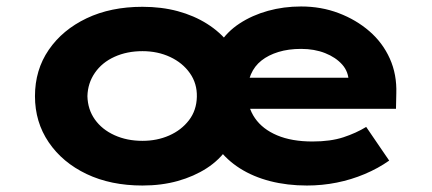

<svg xmlns="http://www.w3.org/2000/svg" viewBox="-20 -563 1334 593"><path d="M420 10Q322 10 247.5 -25.5Q173 -61 130.5 -123.5Q88 -186 88 -266Q88 -347 130.5 -409Q173 -471 247.5 -506.5Q322 -542 420 -542Q479 -542 529 -528.5Q579 -515 619.5 -489.5Q660 -464 688 -428L657 -427Q681 -465 720 -490.5Q759 -516 807.5 -529.5Q856 -543 910 -543Q972 -543 1026 -522.5Q1080 -502 1121 -466.5Q1162 -431 1184 -382Q1206 -333 1204 -274L1203 -227H730L725 -323H1101L1057 -285V-309Q1057 -341 1037 -363.5Q1017 -386 984 -399Q951 -412 910 -412Q871 -412 840 -402.5Q809 -393 787.5 -376Q766 -359 755 -333.5Q744 -308 744 -277Q744 -232 767.5 -198Q791 -164 836 -145Q881 -126 945 -126Q1001 -126 1040.5 -139Q1080 -152 1111 -171L1182 -67Q1148 -43 1106.5 -25.5Q1065 -8 1020 1Q975 10 928 10Q867 10 814.5 -3.5Q762 -17 721 -43Q680 -69 653 -106H683Q658 -69 618.5 -43.5Q579 -18 529 -4Q479 10 420 10ZM420 -128Q465 -128 502.5 -144.5Q540 -161 563.5 -191.5Q587 -222 588 -264Q589 -305 566.5 -337Q544 -369 505.5 -387Q467 -405 420 -405Q372 -405 333.5 -387.5Q295 -370 273 -338Q251 -306 250 -266Q251 -225 273 -194Q295 -163 333.5 -145.5Q372 -128 420 -128Z"/></svg>

Font: Lexend Giga
Style: Bold
Weight: 700
Version: Version 1.007